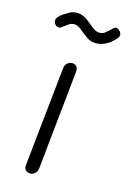

<svg xmlns="http://www.w3.org/2000/svg" viewBox="-118 -827 590 884"><g transform="rotate(15 177.0 -385.0)"><path d="M119 0Q105 0 96.5 -8.2Q88 -16.5 90 -35L139.5 -506.5Q141.5 -524 152 -532.5Q162.5 -541 175 -541Q187.5 -541 195.5 -532Q203.5 -523 201 -502.5L153 -36.5Q151 -18 140.8 -9Q130.5 0 119 0ZM251.5 -657.5Q230 -657.5 209.5 -672.2Q189 -687 171 -701.8Q153 -716.5 138 -716.5Q121.5 -716.5 110 -707.2Q98.5 -698 81 -686Q74 -681.5 66 -684Q58 -686.5 52.5 -693.5Q47 -700.5 46.5 -708.5Q46 -718 54.2 -728Q62.5 -738 75 -746Q89.5 -755 103 -762.8Q116.5 -770.5 136 -770.5Q155.5 -770.5 172.2 -761.2Q189 -752 203.5 -739.5Q218 -727 231.2 -717.8Q244.5 -708.5 257 -708.5Q273 -708.5 283.5 -716.2Q294 -724 317.5 -746.5Q324 -752.5 332.2 -749.8Q340.5 -747 347 -739.5Q353.5 -732 353.5 -724.5Q354.5 -715 346.2 -705.5Q338 -696 326 -685.5Q313.5 -674.5 294.8 -666Q276 -657.5 251.5 -657.5Z"/></g></svg>

Font: Edu NSW ACT Hand Pre
Style: Regular
Weight: 400
Designer: Tina and Corey Anderson, Eben Sorkin, Mirko Velimirovic
Foundry: Sorkin Type Co.
Version: Version 2.000